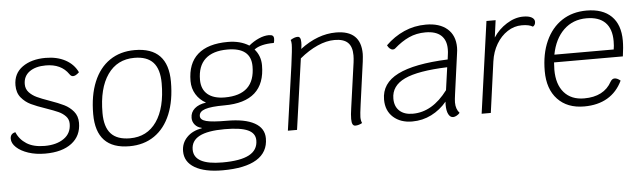

<svg xmlns="http://www.w3.org/2000/svg" viewBox="-53 -763 3847 1148"><g transform="rotate(-5 1871.0 -188.5)"><path d="M-4 -96Q-4 -127 27 -133Q45 -89 86.5 -62.5Q128 -36 195 -36Q266 -36 310.5 -67Q355 -98 355 -155Q355 -182 337.5 -200.5Q320 -219 294.5 -230.5Q269 -242 223 -258Q167 -277 133.5 -293Q100 -309 76 -338Q52 -367 52 -412Q52 -483 106 -521.5Q160 -560 245 -560Q314 -560 364 -533Q414 -506 437 -457Q425 -446 416.5 -441.5Q408 -437 400 -437Q388 -437 379 -451Q335 -515 243 -515Q181 -515 144.5 -488.5Q108 -462 108 -414Q108 -385 126.5 -365Q145 -345 172.5 -332Q200 -319 246 -303Q300 -284 332.5 -268Q365 -252 388 -224.5Q411 -197 411 -156Q411 -78 353.5 -34Q296 10 194 10Q138 10 93 -5Q48 -20 22 -44.5Q-4 -69 -4 -96Z M500 -200Q500 -312 533.5 -393Q567 -474 630 -517Q693 -560 780 -560Q980 -560 980 -353Q980 -240 946.5 -158.5Q913 -77 850 -33.5Q787 10 700 10Q500 10 500 -200ZM924 -349Q924 -433 887 -473.5Q850 -514 774 -514Q671 -514 613.5 -432Q556 -350 556 -202Q556 -118 593 -77.5Q630 -37 707 -37Q810 -37 867 -119Q924 -201 924 -349Z M1613 -530Q1533 -530 1495 -501Q1531 -460 1531 -403Q1531 -184 1286 -184Q1206 -184 1170 -172Q1134 -160 1134 -133Q1134 -110 1169.5 -100.5Q1205 -91 1293 -91Q1401 -91 1458.5 -59Q1516 -27 1516 34Q1516 117 1446.5 159.5Q1377 202 1242 202Q1135 202 1075.5 167Q1016 132 1016 68Q1016 19 1049.5 -15.5Q1083 -50 1139 -59V-62Q1114 -67 1099 -85Q1084 -103 1084 -126Q1084 -160 1109 -182Q1134 -204 1178 -210Q1140 -231 1118.5 -266.5Q1097 -302 1097 -346Q1097 -452 1158.5 -506Q1220 -560 1339 -560Q1414 -560 1466 -527Q1495 -551 1527 -565Q1559 -579 1587 -579Q1603 -579 1610 -573.5Q1617 -568 1617 -555Q1617 -542 1613 -530ZM1474 -402Q1474 -515 1333 -515Q1245 -515 1199.5 -473Q1154 -431 1154 -349Q1154 -292 1190 -261.5Q1226 -231 1293 -231Q1474 -231 1474 -402ZM1074 63Q1074 155 1245 155Q1353 155 1405.5 127Q1458 99 1458 41Q1458 -2 1414 -22Q1370 -42 1275 -42Q1173 -42 1123.5 -16Q1074 10 1074 63Z M2137 -419Q2137 -406 2133 -372L2098 -118Q2090 -60 2090 -43Q2090 -22 2097 -7Q2089 -2 2077.5 1.5Q2066 5 2056 5Q2045 5 2039.5 -5Q2034 -15 2034 -37Q2034 -62 2040 -102L2078 -373Q2081 -396 2081 -415Q2081 -467 2055.5 -491.5Q2030 -516 1976 -516Q1927 -516 1873 -492Q1819 -468 1766 -424L1706 0H1651L1706 -388Q1719 -484 1719 -512Q1719 -529 1715 -539Q1739 -554 1758 -554Q1777 -554 1777 -520Q1777 -502 1775 -491L1773 -480Q1879 -560 1988 -560Q2137 -560 2137 -419Z M2666 -132Q2661 -97 2661 -81Q2661 -41 2683 -17Q2677 -9 2665 -2Q2653 5 2643 5Q2625 5 2614.5 -15.5Q2604 -36 2604 -73L2605 -91Q2566 -44 2512.5 -17Q2459 10 2397 10Q2327 10 2283.5 -29Q2240 -68 2240 -135Q2240 -233 2339.5 -283Q2439 -333 2640 -341L2644 -373Q2646 -384 2646 -403Q2646 -457 2614.5 -485.5Q2583 -514 2521 -514Q2467 -514 2422 -493.5Q2377 -473 2333 -434Q2328 -429 2319 -429Q2310 -429 2301 -436.5Q2292 -444 2286 -457Q2336 -506 2397 -533Q2458 -560 2528 -560Q2610 -560 2656 -520Q2702 -480 2702 -408Q2702 -391 2699 -373ZM2614 -159 2633 -295Q2457 -289 2376.5 -251Q2296 -213 2296 -136Q2296 -89 2324.5 -62.5Q2353 -36 2404 -36Q2522 -36 2614 -159Z M3180 -520Q3180 -501 3165 -492Q3143 -506 3099 -506Q3053 -506 3013 -480Q2973 -454 2946 -408.5Q2919 -363 2911 -305L2869 0H2814L2891 -550H2946L2932 -447Q2963 -495 3012.5 -526Q3062 -557 3112 -557Q3145 -557 3162.5 -547Q3180 -537 3180 -520Z M3272 -268Q3270 -240 3270 -224Q3270 -136 3313 -87Q3356 -38 3433 -38Q3552 -38 3599 -124Q3609 -141 3624 -141Q3640 -141 3659 -125Q3627 -58 3569 -24Q3511 10 3429 10Q3328 10 3270 -51.5Q3212 -113 3212 -221Q3212 -324 3246.5 -400.5Q3281 -477 3344 -518.5Q3407 -560 3492 -560Q3589 -560 3641 -509Q3693 -458 3693 -362Q3693 -322 3685 -268ZM3278 -314H3634Q3638 -334 3638 -364Q3638 -438 3600 -476Q3562 -514 3488 -514Q3406 -514 3351 -461Q3296 -408 3278 -314Z"/></g></svg>

Font: Krub Light
Style: Italic
Weight: 300
Italic angle: -8°
Designer: Ekaluck Peanpanawate
Foundry: Cadson Demak Co.,Ltd.
Version: Version 1.000; ttfautohint (v1.6)